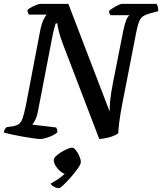

<svg xmlns="http://www.w3.org/2000/svg" viewBox="-32 -724 844 1000"><path d="M177 0Q168 0 142.5 -3.5Q117 -7 86 -12.5Q55 -18 27.5 -24Q0 -30 -12 -34Q-11 -44 -6 -51.5Q-1 -59 3 -62L33 -66Q53 -69 65.5 -77.5Q78 -86 86 -109Q94 -132 103 -176L178 -568Q185 -603 195.5 -623.5Q206 -644 212 -648H118Q116 -652 113.5 -658Q111 -664 111 -672Q118 -679 132 -686.5Q146 -694 159 -699Q172 -704 178 -704H324L539 -143Q539 -166 542 -200.5Q545 -235 557 -296L610 -564Q624 -633 643 -645H543Q541 -647 538.5 -653Q536 -659 536 -667Q543 -674 556.5 -682.5Q570 -691 584 -697.5Q598 -704 603 -704H783Q787 -699 790 -688Q793 -677 792 -666L745 -653Q711 -644 699 -624.5Q687 -605 678 -558L607 -194Q594 -128 589 -86.5Q584 -45 584 -30Q565 -16 535.5 -8.5Q506 -1 485 0L294 -499Q281 -534 274 -562Q267 -590 267 -602H258Q257 -598 252.5 -583.5Q248 -569 242 -540L165 -141Q160 -116 151 -98.5Q142 -81 136 -75L261 -60Q263 -56 265 -49Q267 -42 266 -34Q248 -19 220.5 -9.5Q193 0 177 0ZM276 256Q263 256 249 248.5Q235 241 232 232Q251 222 271 208.5Q291 195 305 181Q293 178 279.5 166Q266 154 257 138.5Q248 123 248 109Q248 100 259.5 89Q271 78 287.5 68Q304 58 319.5 51.5Q335 45 343 45Q353 45 363.5 58.5Q374 72 381.5 89.5Q389 107 389 120Q389 131 373.5 153Q358 175 337 199Q316 223 298.5 239.5Q281 256 276 256Z"/></svg>

Font: Texturina 72pt 72pt SemiBold
Style: Italic
Weight: 600
Italic angle: -11°
Designer: Guillermo Torres Carreño
Foundry: Omnibus-Type
Version: Version 1.002; ttfautohint (v1.8.3)